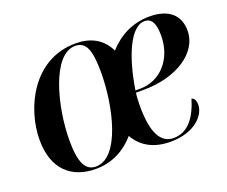

<svg xmlns="http://www.w3.org/2000/svg" viewBox="-96 -695 1011 854"><g transform="rotate(-20 409.5 -268.0)"><path d="M225 10C305 10 367 -26 412 -78C446 -18 504 10 579 10C695 10 750 -55 750 -103C750 -125 742 -135 731 -139C706 -56 665 -1 597 -1C537 -1 504 -58 504 -185C504 -201 505 -234 508 -248H544C700 -248 818 -324 818 -430C818 -504 768 -546 680 -546C596 -546 532 -509 484 -456C454 -519 398 -546 330 -546C128 -546 33 -346 33 -196C33 -57 111 10 225 10ZM229 0C182 0 157 -40 157 -148C157 -308 216 -536 324 -536C374 -536 393 -495 393 -387C393 -227 342 0 229 0ZM531 -258H509C533 -410 585 -534 652 -534C684 -534 700 -509 700 -449C700 -336 626 -258 531 -258Z"/></g></svg>

Font: Noto Serif Display SemiCondensed SemiBold
Style: Italic
Weight: 600
Width: 4
Italic angle: -12°
Designer: Monotype Design Team
Foundry: Monotype Imaging Inc.
Version: Version 2.009